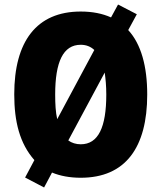

<svg xmlns="http://www.w3.org/2000/svg" viewBox="-20 -776 714 849"><path d="M631 -358C631 -483 604 -581 547 -643L585 -713L502 -756L471 -699C433 -716 389 -725 337 -725C141 -725 43 -592 43 -359C43 -238 67 -142 132 -68L91 9L175 53L210 -13C246 2 289 10 337 10C535 10 631 -124 631 -358ZM224 -358C224 -502 259 -578 337 -578C361 -578 381 -570 397 -555L233 -249C226 -279 224 -316 224 -358ZM450 -358C450 -214 415 -138 337 -138C316 -138 297 -144 282 -155L443 -455C447 -427 450 -395 450 -358Z"/></svg>

Font: Noto Sans Khmer Condensed Black
Style: Regular
Weight: 900
Width: 3
Designer: Danh Hong and the Monotype Design Team
Foundry: Monotype Imaging Inc.
Version: Version 2.004